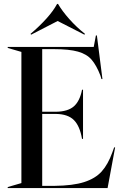

<svg xmlns="http://www.w3.org/2000/svg" viewBox="-20 -949 609 969"><path d="M19 -5 88 -25V-687L19 -707V-712H453L464 -770H469L497 -550H492L487 -567Q467 -619 442.5 -647.5Q418 -676 373.5 -688.5Q329 -701 252 -701H193V-385H263Q323 -386 353 -412.5Q383 -439 394 -496H399V-248H394Q383 -313 353 -343Q323 -373 263 -374H193V-11H255Q348 -12 404.5 -30Q461 -48 493 -83.5Q525 -119 547 -180L556 -205H561L523 0H19ZM137 -774 134 -778Q179 -816 214.5 -855.5Q250 -895 268 -929H273Q294 -893 330 -852.5Q366 -812 409 -778L406 -774L271 -843Z"/></svg>

Font: Nyght Serif
Style: Regular
Weight: 400
Designer: Maksym Kobuzan
Version: Version 0.410;July 4, 2025;FontCreator 15.0.0.2958 64-bit